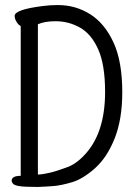

<svg xmlns="http://www.w3.org/2000/svg" viewBox="-20 -732 540 760"><path d="M129 8Q75 8 55 4.5Q35 1 30.5 -6Q26 -13 26 -16Q26 -36 62 -36V-629Q53 -633 45.5 -645.5Q38 -658 38 -669Q38 -694 148 -708Q178 -712 209 -712Q279 -712 336.5 -676Q394 -640 429 -564.5Q464 -489 464 -367Q464 -260 434 -184.5Q404 -109 356.5 -66.5Q309 -24 266 -11Q223 2 191.5 4.5Q160 7 129 8ZM130 -41Q174 -43 240 -68Q278 -80 312 -116Q396 -202 396 -368Q396 -475 369 -536Q342 -597 297 -622.5Q252 -648 200 -648Q157 -648 130 -636Z"/></svg>

Font: LXGW WenKai Mono Lite
Style: Regular
Weight: 400
Monospace: yes
Designer: LXGW / Fontworks Inc.
Foundry: LXGW / Fontworks Inc.
Version: Version 1.520; June 14, 2025